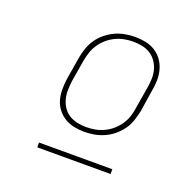

<svg xmlns="http://www.w3.org/2000/svg" viewBox="-93 -790 687 677"><g transform="rotate(20 250.0 -451.0)"><path d="M250 -317Q230 -317 210.5 -321Q191 -325 175 -335Q159 -345 147.5 -360Q136 -375 131 -393.5Q126 -412 126 -432.5Q126 -453 129 -473L143 -557Q146 -575 152.5 -593.5Q159 -612 170 -628Q181 -644 197 -657Q213 -670 230.5 -678Q248 -686 267 -689.5Q286 -693 304 -693Q325 -693 344.5 -689Q364 -685 380 -675Q396 -665 407 -650Q418 -635 423.5 -616.5Q429 -598 429 -577.5Q429 -557 425 -537L412 -453Q408 -435 402 -416.5Q396 -398 384.5 -382Q373 -366 357.5 -353Q342 -340 324 -332Q306 -324 287.5 -320.5Q269 -317 250 -317ZM250 -335Q267 -335 283.5 -338Q300 -341 316 -348.5Q332 -356 345.5 -367.5Q359 -379 369 -393.5Q379 -408 384.5 -424Q390 -440 392 -456L406 -540Q409 -557 409.5 -574.5Q410 -592 405.5 -608Q401 -624 391.5 -637.5Q382 -651 368.5 -659.5Q355 -668 338.5 -671.5Q322 -675 304 -675Q288 -675 271.5 -672Q255 -669 239 -661.5Q223 -654 209.5 -642.5Q196 -631 186 -616.5Q176 -602 170.5 -586Q165 -570 162 -554L148 -470Q146 -453 145.5 -435.5Q145 -418 149.5 -402Q154 -386 163 -372.5Q172 -359 186 -350.5Q200 -342 216.5 -338.5Q233 -335 250 -335ZM113 -209V-227H388V-209Z"/></g></svg>

Font: Iosevka SS04 Thin Oblique
Style: Regular
Weight: 100
Italic angle: -9°
Monospace: yes
Designer: Belleve Invis
Foundry: Belleve Invis
Version: Version 19.0.0; ttfautohint (v1.8.4)